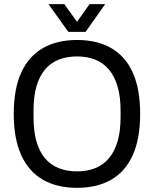

<svg xmlns="http://www.w3.org/2000/svg" viewBox="-20 -890 740 922"><path d="M350 12Q254 12 186 -27Q118 -66 82 -145Q46 -224 46 -343Q46 -463 82 -541.5Q118 -620 186 -659Q254 -698 350 -698Q446 -698 514 -659Q582 -620 617.5 -541.5Q653 -463 653 -343Q653 -224 617.5 -145Q582 -66 514 -27Q446 12 350 12ZM350 -67Q399 -67 437.5 -82.5Q476 -98 503 -130Q530 -162 544.5 -211Q559 -260 559 -327V-359Q559 -426 544.5 -475Q530 -524 503 -556Q476 -588 437.5 -603.5Q399 -619 350 -619Q301 -619 262 -603.5Q223 -588 196 -556Q169 -524 155 -475Q141 -426 141 -359V-327Q141 -260 155 -211Q169 -162 196 -130Q223 -98 262 -82.5Q301 -67 350 -67ZM213 -870H289L370 -757L329 -756L410 -870H485L391 -737H308Z"/></svg>

Font: Archivo SemiCondensed
Style: Regular
Weight: 400
Width: 4
Designer: Hector Gatti
Foundry: Omnibus-Type
Version: Version 2.001